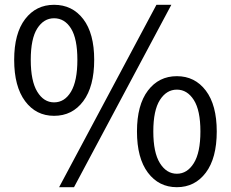

<svg xmlns="http://www.w3.org/2000/svg" viewBox="-20 -766 961 799"><path d="M205 -284Q130 -284 84.5 -345Q39 -406 39 -517Q39 -627 84.5 -686.5Q130 -746 205 -746Q281 -746 326.5 -686.5Q372 -627 372 -517Q372 -406 326.5 -345Q281 -284 205 -284ZM205 -340Q249 -340 275.5 -384.5Q302 -429 302 -517Q302 -605 275.5 -647.5Q249 -690 205 -690Q162 -690 135 -647.5Q108 -605 108 -517Q108 -429 135 -384.5Q162 -340 205 -340ZM226 13 631 -746H693L288 13ZM716 13Q641 13 595.5 -47.5Q550 -108 550 -219Q550 -329 595.5 -389Q641 -449 716 -449Q791 -449 836.5 -389Q882 -329 882 -219Q882 -108 836.5 -47.5Q791 13 716 13ZM716 -43Q759 -43 786.5 -87Q814 -131 814 -219Q814 -307 786.5 -350Q759 -393 716 -393Q673 -393 645.5 -350Q618 -307 618 -219Q618 -131 645.5 -87Q673 -43 716 -43Z"/></svg>

Font: Source Han Sans
Style: Regular
Weight: 400
Designer: Ryoko NISHIZUKA Ë•øÂ°öÊ∂ºÂ≠ê (kana, bopomofo & ideographs); Paul D. Hunt (Latin, Greek & Cyrillic); Sandoll Communicatio
Foundry: Adobe
Version: Version 2.004;hotconv 1.0.118;makeotfexe 2.5.65603